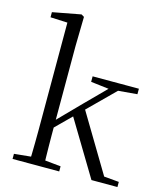

<svg xmlns="http://www.w3.org/2000/svg" viewBox="-118 -890 834 978"><g transform="rotate(15 299.0 -401.0)"><path d="M41 0V-27L152 -38H177L287 -27V0ZM128 0Q129 -21 129.5 -49Q130 -77 130.5 -108.5Q131 -140 131 -170.5Q131 -201 131 -227V-743L41 -747V-774L190 -802L205 -793L202 -639V-229Q202 -203 202 -171.5Q202 -140 202.5 -108.5Q203 -77 203.5 -49Q204 -21 205 0ZM168 -175V-218H171L315 -365L461 -512H508ZM457 0 277 -299 327 -348 515 -34 594 -27V0ZM326 -483V-512H570V-483L453 -473L434 -470Z"/></g></svg>

Font: Noto Serif SC ExtraLight Light
Style: Regular
Weight: 300
Version: Version 2.002-H1;hotconv 1.1.0;makeotfexe 2.6.0